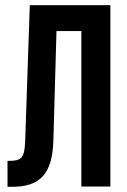

<svg xmlns="http://www.w3.org/2000/svg" viewBox="-20 -720 490 741"><path d="M9 1H26C135 1 182 -49 186 -177L198 -600H294V0H406V-700H95L77 -171C74 -106 60 -99 9 -99Z"/></svg>

Font: Bebas Neue
Style: Bold
Weight: 700
Designer: Ryoichi Tsunekawa
Foundry: Ryoichi Tsunekawa
Version: Version 1.300